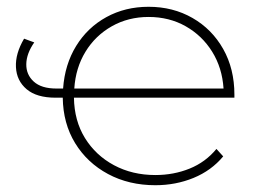

<svg xmlns="http://www.w3.org/2000/svg" viewBox="-20 -543 763 566"><path d="M438 3Q360 3 298.5 -30Q237 -63 201.5 -121Q166 -179 165 -255H144Q88 -255 58.5 -280Q29 -305 27 -345Q25 -385 51 -429L81 -418Q58 -385 57.5 -354Q57 -323 79.5 -302.5Q102 -282 146 -282H166Q171 -353 204.5 -407.5Q238 -462 293.5 -492.5Q349 -523 418 -523Q490 -523 547.5 -490Q605 -457 638 -398.5Q671 -340 671 -264Q671 -259 671 -255H198Q199 -187 230.5 -136Q262 -85 316 -56Q370 -27 438 -27Q492 -27 539 -46Q586 -65 618 -104L638 -82Q603 -40 550.5 -18.5Q498 3 438 3ZM199 -282H639Q635 -343 605.5 -390.5Q576 -438 527.5 -465.5Q479 -493 418 -493Q358 -493 309.5 -465.5Q261 -438 232 -390.5Q203 -343 199 -282Z"/></svg>

Font: Montserrat ExtraLight
Style: Regular
Weight: 200
Designer: Julieta Ulanovsky
Foundry: Julieta Ulanovsky
Version: Version 9.000; ttfautohint (v1.8.4.7-5d5b)